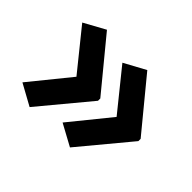

<svg xmlns="http://www.w3.org/2000/svg" viewBox="-100 -658 774 774"><g transform="rotate(45 287.0 -270.5)"><path d="M536 -263 359 -50 267 -100 405 -270 267 -441 359 -491 536 -276ZM306 -263 129 -50 38 -100 176 -270 38 -441 129 -491 306 -276Z"/></g></svg>

Font: Noto Sans Symbols SemiBold
Style: Regular
Weight: 600
Version: Version 2.002